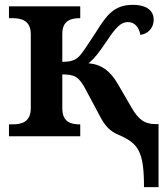

<svg xmlns="http://www.w3.org/2000/svg" viewBox="-20 -562 695 792"><path d="M574 210H634V-50H623C577 -50 551 -68 521 -121L467 -214C434 -272 395 -297 345 -301C368 -319 387 -343 422 -395C457 -448 479 -471 507 -471C537 -471 554 -448 559 -418C588 -422 614 -444 614 -481C614 -514 590 -542 528 -542C449 -542 419 -498 375 -428C341 -377 321 -344 305 -328C289 -313 271 -307 237 -307V-423C237 -479 276 -487 309 -487H311V-536H17V-487H32C66 -487 107 -479 107 -421V-116C107 -57 67 -49 32 -49H17V0H311V-49H309C275 -49 237 -57 237 -115V-255C288 -255 306 -246 335 -190L391 -85C413 -42 434 -20 471 -5C552 30 574 65 574 210Z"/></svg>

Font: Noto Serif Semi
Style: Regular
Weight: 600
Designer: Monotype Design Team
Foundry: Monotype Imaging Inc.
Version: Version 1.002